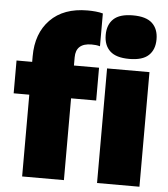

<svg xmlns="http://www.w3.org/2000/svg" viewBox="-56 -868 803 918"><g transform="rotate(5 345.5 -409.0)"><path d="M84.5 0V-392.5H9.5V-550H84.5V-576.5Q84.5 -687 148.5 -752.5Q212.5 -818 327.5 -818Q347.5 -818 366.2 -816.2Q385 -814.5 401 -810V-652.5Q390.5 -655.5 380.8 -656.5Q371 -657.5 360.5 -657.5Q285 -657.5 285 -589.5V-550H405.5V-392.5H285V0ZM545.5 -604.5Q482 -604.5 452.8 -632Q423.5 -659.5 423.5 -709Q423.5 -758.5 452.8 -786Q482 -813.5 545.5 -813.5Q609 -813.5 638.2 -786Q667.5 -758.5 667.5 -709Q667.5 -659.5 638.2 -632Q609 -604.5 545.5 -604.5ZM444 0V-550H647.5V0Z"/></g></svg>

Font: Encode Sans SemiCondensed SemiCondensed Black
Style: Regular
Weight: 900
Width: 4
Designer: Multiple Designers
Foundry: Impallari Type
Version: Version 3.000; ttfautohint (v1.8.3) -l 8 -r 50 -G 200 -x 14 